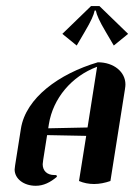

<svg xmlns="http://www.w3.org/2000/svg" viewBox="-20 -596 438 627"><path d="M289.1 -561.5H293C295.9 -546.9 304.4 -527.3 325.2 -492.2L351.6 -447.3L398.4 -485.4L304.7 -576.2H277.3L183.6 -485.4L230.5 -447.3L256.8 -492.2C277.6 -527.3 286.1 -546.9 289.1 -561.5ZM137.5 -177 139.6 -190.4C153.1 -275.1 214.1 -347.2 297.1 -377.9L265.9 -179.7ZM27.8 -42.5C27.8 -12.5 57.1 10.7 96.9 10.7C122.1 10.7 144.5 -0.5 166 -18.8L164.1 -24.4C161.9 -24.2 159.7 -24.4 157.5 -24.4C133.8 -24.4 119.4 -38.1 119.4 -59.8C119.4 -62.5 120.1 -68.1 121.1 -74.2L133.8 -154.8L261.5 -152.3L238 -4.9C253.4 1.7 269.8 4.9 287.4 4.9C304.9 4.9 323 1.2 340.6 -4.9L387.9 -303.7C389.2 -311.5 389.6 -316.9 389.6 -320.3C389.6 -361.1 351.8 -392.6 299.6 -392.6C173.1 -355.2 64.2 -276.4 48.3 -175.8L29.3 -55.7C28.3 -49.3 27.8 -44.9 27.8 -42.5Z"/></svg>

Font: RisaltypS01
Style: Medium
Weight: 500
Italic angle: -9°
Designer: gluk
Foundry: gluk
Version: Version 0.24